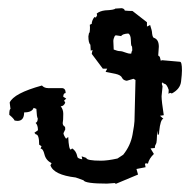

<svg xmlns="http://www.w3.org/2000/svg" viewBox="-20 -300 484 474"><path d="M304.2 -168Q304.2 -171.9 306.6 -175.8Q306.6 -186.5 304.7 -186.5Q303.2 -189.5 303 -201.7Q302.7 -213.9 296.9 -217.3Q281.7 -216.3 279.3 -210.9L265.6 -212.9L263.2 -210.9Q259.8 -204.1 259.8 -198.7Q259.8 -190.9 260.7 -177.7Q270.5 -173.8 275.9 -173.8Q281.2 -173.8 291 -169.9Q297.4 -167.5 301.8 -167.5ZM76.7 57.1Q76.7 31.7 68.4 31.7L64.9 27.8L73.7 21.5Q73.7 8.8 67.9 3.4Q73.2 1.5 73.2 -7.8Q70.8 -10.3 69.8 -31.2L63 -33.7Q59.1 -22.5 39.6 -22.5Q39.6 -1.5 22.9 -1.5L16.1 -2.4Q13.7 -7.8 2.9 -16.6Q2.9 -30.3 5.9 -31.2L3.9 -46.9Q14.2 -69.8 83.5 -88.9Q89.4 -82.5 98.6 -82.5H132.3Q142.1 -82.5 142.1 -70.3Q136.2 -70.3 136.2 -61L143.6 -56.6L138.2 -51.8L141.1 -46.4Q137.2 -37.6 129.9 -37.6Q136.2 -29.8 136.2 -19Q136.2 -2.4 134.8 3.9Q134.8 9.8 140.6 13.2L141.1 19.5L136.7 28.8Q136.7 33.2 143.1 42.5L148.4 38.1Q149.9 69.3 154.8 69.3L158.2 66.4Q168 72.3 170.9 86.4Q170.9 91.3 183.1 93.3L181.6 85.9L192.9 89.8Q193.8 96.7 229.5 96.7Q245.6 96.7 270 91.3L284.2 82Q302.2 59.6 307.1 32.7Q312 5.9 312 -1L314.5 -102.5L309.6 -105.5L293 -100.6Q284.2 -101.6 281.2 -108.2Q278.3 -114.7 265.1 -117.7L240.7 -122.6L244.6 -130.4H233.9L206.5 -167L208.5 -176.8L204.1 -174.8L203.1 -189.5Q198.2 -194.3 198.2 -210.4L199.7 -218.3Q202.1 -218.3 202.1 -232.4L201.7 -238.8L206.5 -241.2Q206.5 -249 212.9 -257.8L216.8 -256.8L219.7 -262.2L218.8 -266.6Q226.6 -272.9 239.7 -274.4Q262.2 -275.4 264.6 -278.8L280.3 -279.8Q287.1 -278.8 288.1 -273.9Q297.9 -272.9 307.1 -272.9L342.8 -245.1V-234.4L350.6 -238.3Q355.5 -224.1 355.5 -217.3Q356.9 -206.1 361.3 -206.1Q372.1 -201.7 372.1 -184.6L370.6 -163.1L374.5 -159.7L377 -149.9L379.9 -151.4L424.3 -147.5Q429.2 -147.5 429.2 -126Q429.2 -117.2 427 -98.6Q424.8 -80.1 404.3 -69.3L399.9 -70.8L396 -68.4L396.5 -78.1Q391.6 -93.3 384.8 -93.3L381.3 -96.7L379.4 -93.3Q381.3 -87.9 381.3 -86.9L378.9 -62.5Q378.9 -50.3 384.3 -15.6L375 -14.2L383.3 -6.8Q376 -5.4 373 24.4Q373 33.2 369.6 33.2L367.7 22.5Q367.7 52.2 365 55.7Q362.3 59.1 362.3 65.4L351.6 66.4L359.9 80.1Q348.1 91.3 345.2 104L339.8 103L337.9 105L339.4 112.8L316.9 117.2L320.8 130.9L266.1 153.8L263.2 151.9L244.1 153.3Q189.9 153.3 186 145L167 138.2Q112.3 131.8 104.5 107.9L107.4 103Q93.3 95.7 89.8 81.3Q86.4 66.9 80.1 66.9L82.5 61Z"/></svg>

Font: Truetypewriter PolyglOTT
Style: Regular
Weight: 400
Designer: Sergey Beatoff a.k.a. Sam_T
Version: Version 3.76